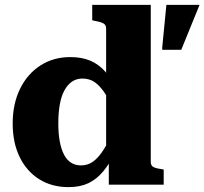

<svg xmlns="http://www.w3.org/2000/svg" viewBox="-20 -757 838 787"><path d="M598 -93Q598 -77 610.5 -71.5Q623 -66 646 -63L651 -62V0H426V-118L415 -110V-639Q415 -650 410 -656Q405 -662 394 -665.5Q383 -669 366 -672L358 -674V-737H598ZM268 -523Q315 -523 349.5 -508.5Q384 -494 410 -465Q436 -436 455 -392L451 -300Q429 -346 409.5 -375.5Q390 -405 368.5 -420Q347 -435 318 -435Q293 -435 274.5 -422Q256 -409 243.5 -385.5Q231 -362 225 -328Q219 -294 219 -251Q219 -209 225 -177Q231 -145 242.5 -123Q254 -101 271.5 -90Q289 -79 312 -79Q340 -79 362 -95Q384 -111 405 -144Q426 -177 450 -228L454 -135Q430 -87 403 -54.5Q376 -22 342 -6Q308 10 261 10Q192 10 140.5 -22.5Q89 -55 60.5 -113.5Q32 -172 32 -251Q32 -331 62 -392.5Q92 -454 145.5 -488.5Q199 -523 268 -523ZM723 -553 798 -737H662L645 -563V-553Z"/></svg>

Font: Roboto Serif 36pt
Style: Bold
Weight: 700
Version: Version 1.008